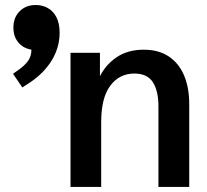

<svg xmlns="http://www.w3.org/2000/svg" viewBox="-20 -735 814 755"><path d="M67.9 -391.1 31.2 -444.8 46.4 -455.6Q78.1 -477.5 90.8 -496.1Q103.5 -514.6 103.5 -538.6V-559.1L120.1 -538.6Q81.5 -538.6 57.1 -562.7Q32.7 -586.9 32.7 -626.5Q32.7 -666.5 57.4 -690.9Q82 -715.3 120.6 -715.3Q146.5 -715.3 167.7 -703.6Q189 -691.9 201.7 -667.7Q214.4 -643.6 214.4 -606Q214.4 -548.3 183.6 -497.8Q152.8 -447.3 97.2 -410.2ZM257.3 0V-527.3H373V-406.7L369.6 -428.2Q392.6 -478 437 -508.8Q481.4 -539.6 544.9 -539.6Q604 -539.6 643.8 -512.9Q683.6 -486.3 703.9 -438.2Q724.1 -390.1 724.1 -325.7V0H603V-317.4Q603 -377 581.3 -411.4Q559.6 -445.8 508.3 -445.8Q449.2 -445.8 413.6 -397.9Q377.9 -350.1 377.9 -254.9V0Z"/></svg>

Font: Schibsted Grotesk SemiBold
Style: Regular
Weight: 600
Designer: Bakken & Baeck AS, Henrik Kongsvoll
Foundry: Schibsted ASA
Version: Version 1.100;gftools[0.9.25]